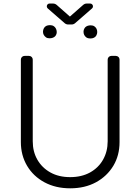

<svg xmlns="http://www.w3.org/2000/svg" viewBox="-20 -1040 784 1073"><path d="M228.3 -21.3Q166.2 -54.7 131.4 -113.3Q96.6 -172.2 96.6 -245.7V-706.7Q96.6 -715.6 102.6 -721.6Q108.7 -727.6 117.5 -727.6H142.4Q150.9 -727.6 157 -721.6Q163 -715.6 163 -706.7V-250.4Q163 -192.5 188.9 -147.4Q215.2 -101.9 262.1 -76Q308.6 -50.1 372.2 -50.1Q435.7 -50.1 483 -76Q530.2 -102.3 555.8 -147.4Q581.7 -193.2 581.7 -250.4V-706.7Q581.7 -715.6 587.7 -721.6Q593.8 -727.6 602.3 -727.6H627.1Q636 -727.6 642 -721.6Q648.1 -715.6 648.1 -706.7V-245.7Q648.1 -171.5 613.3 -113.3Q578.1 -55 516.3 -21.3Q454.2 12.4 372.2 12.4Q290.8 12.4 228.3 -21.3ZM225.5 -882.8Q235.1 -899.5 259.6 -899.5Q272 -899.5 280.9 -893.5Q293 -884.9 296.2 -869.3Q297.2 -865.1 297.2 -860.4Q297.2 -850.5 291.9 -842.3Q284.4 -829.9 266 -826.7Q262.8 -826 256.4 -826Q243.6 -826 236.2 -832Q220.2 -844.1 220.2 -862.9Q220.2 -872.9 225.5 -882.8ZM256.7 -1020.2H275.9Q288 -1020.2 296.9 -1012.4L370.7 -947.4L444.6 -1012.4Q453.5 -1020.2 464.8 -1020.2H484Q490.8 -1020.2 495.2 -1015.4Q499.6 -1010.7 499.6 -1004.6Q499.6 -997.2 494.3 -992.9L400.2 -910.9Q391.3 -903.1 380 -903.1H361.5Q349.8 -903.1 340.9 -910.9L246.8 -992.9Q241.5 -997.9 241.5 -1004.6Q241.5 -1010.7 245.7 -1015.4Q250 -1020.2 256.7 -1020.2ZM452.1 -881.7Q459.5 -894.5 477.6 -897.7Q480.8 -898.4 487.2 -898.4Q499.3 -898.4 507.5 -892.8Q523.4 -881.7 523.4 -860.8Q523.4 -851.2 518.5 -842Q514.2 -833.8 505.5 -829.4Q496.8 -824.9 484 -824.9Q471.6 -824.9 462.4 -831Q446.7 -842.7 446.7 -862.9Q446.7 -872.9 452.1 -881.7Z"/></svg>

Font: DeltaSans Light
Style: Regular
Weight: 300
Designer: Rasmus Andersson
Foundry: rsms
Version: Version 3.012